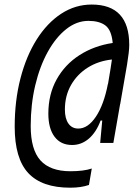

<svg xmlns="http://www.w3.org/2000/svg" viewBox="-20 -723 626 861"><path d="M294.9 118.7Q168 118.7 106.9 53.2Q45.9 -12.2 45.9 -154.8Q45.9 -272 71.8 -371.8Q97.7 -471.7 144.5 -545.9Q191.4 -620.1 254.4 -661.4Q317.4 -702.6 391.1 -702.6Q559.6 -702.6 559.6 -521.5Q559.6 -493.2 549.8 -433.6Q540 -374 519 -255.9H518.6L488.3 -82H429.2L438.5 -182.6H431.2Q411.6 -129.9 378.4 -101.3Q345.2 -72.8 303.2 -72.8Q252.4 -72.8 224.6 -109.9Q196.8 -147 196.8 -213.4Q196.8 -299.8 233.9 -366.7Q271 -433.6 336.2 -475.6Q401.4 -517.6 485.4 -530.3Q480 -588.4 452.6 -608.9Q425.3 -629.4 376.5 -629.4Q323.7 -629.4 276.9 -592.3Q230 -555.2 194.1 -490.2Q158.2 -425.3 137.9 -339.8Q117.7 -254.4 117.7 -157.7Q117.7 -52.2 161.4 -3.7Q205.1 44.9 295.9 44.9Q355 44.9 391.6 32.7L378.9 106.4Q343.8 118.7 294.9 118.7ZM481.9 -456.1Q420.9 -449.7 373.3 -419.7Q325.7 -389.6 298.3 -341.3Q271 -293 271 -231.9Q271 -191.4 286.9 -168.9Q302.7 -146.5 331.1 -146.5Q374.5 -146.5 410.2 -200Q445.8 -253.4 463.9 -346.7H464.4Q477.5 -423.3 481.9 -456.1Z"/></svg>

Font: Cascadia Mono PL SemiLight
Style: Italic
Weight: 350
Italic angle: -10°
Monospace: yes
Designer: Aaron Bell
Foundry: Saja Typeworks
Version: Version 2404.023; ttfautohint (v1.8.4)